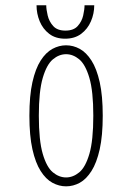

<svg xmlns="http://www.w3.org/2000/svg" viewBox="-20 -680 490 712"><path d="M225 11Q199 11 174.5 -2.2Q150 -15.5 130.8 -45.8Q111.5 -76 100.2 -126.5Q89 -177 89 -251Q89 -325 100.2 -375.2Q111.5 -425.5 130.8 -455.5Q150 -485.5 174.5 -498.8Q199 -512 225 -512Q251.5 -512 275.8 -498.8Q300 -485.5 319.2 -455.5Q338.5 -425.5 349.8 -375.2Q361 -325 361 -251Q361 -177 349.8 -126.5Q338.5 -76 319.2 -45.8Q300 -15.5 275.8 -2.2Q251.5 11 225 11ZM225 -22Q251 -22 274 -41Q297 -60 311.5 -109.5Q326 -159 326 -251Q326 -341.5 311.5 -391Q297 -440.5 274 -459.8Q251 -479 225 -479Q199 -479 176 -459.8Q153 -440.5 138.5 -391Q124 -341.5 124 -251Q124 -159 138.5 -109.5Q153 -60 176 -41Q199 -22 225 -22ZM329.5 -660.5Q329.5 -629.5 317.2 -601Q305 -572.5 281 -554.5Q257 -536.5 221.5 -536.5Q186 -536.5 162.5 -554.5Q139 -572.5 127.2 -601Q115.5 -629.5 115.5 -660.5H151.5Q151.5 -645 156.8 -622.8Q162 -600.5 177.2 -583.5Q192.5 -566.5 222.5 -566.5Q253 -566.5 268.2 -583.5Q283.5 -600.5 288.5 -622.8Q293.5 -645 293.5 -660.5Z"/></svg>

Font: League Mono Thin Condensed
Style: Regular
Weight: 100
Width: 1
Designer: Tyler Finck
Foundry: The League of Moveable Type / Tyler Finck
Version: Version 2.300;RELEASE